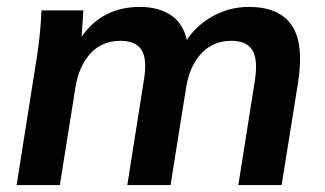

<svg xmlns="http://www.w3.org/2000/svg" viewBox="-20 -535 939 555"><path d="M28 0 88 -379Q97 -440 100 -505H221L216 -429Q276 -515 384 -515Q438 -515 473.5 -491.5Q509 -468 520 -420Q550 -464 597.5 -489.5Q645 -515 699 -515Q786 -515 822.5 -463Q859 -411 842 -299L794 0H669L717 -304Q726 -363 709.5 -390Q693 -417 648 -417Q596 -417 562 -380.5Q528 -344 518 -282L473 0H348L396 -304Q406 -363 389.5 -390Q373 -417 328 -417Q275 -417 241.5 -380.5Q208 -344 198 -282L153 0Z"/></svg>

Font: Mulish
Style: Bold Italic
Weight: 700
Italic angle: -9°
Designer: Vernon Adams
Foundry: Vernon Adams
Version: Version 3.603; ttfautohint (v1.8.3)